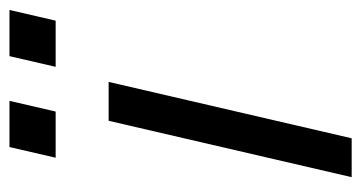

<svg xmlns="http://www.w3.org/2000/svg" viewBox="-194 -550 744 395"><g transform="rotate(-90 177.5 -352.0)"><path d="M146 -609H51L73 -704H168ZM333 -609H238L260 -704H355ZM127 -500H207L91 0H11Z"/></g></svg>

Font: CBA Beacon Sans
Style: Italic
Weight: 400
Italic angle: -13°
Designer: Wei Huang
Foundry: Wei Huang
Version: Version 1.002